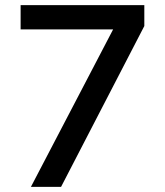

<svg xmlns="http://www.w3.org/2000/svg" viewBox="-20 -725 640 745"><path d="M100 0 443 -657 446 -611H60V-705H540V-624L217 0Z"/></svg>

Font: Nunito Sans 9pt SemiBold
Style: Regular
Weight: 600
Version: Version 3.101;gftools[0.9.27]